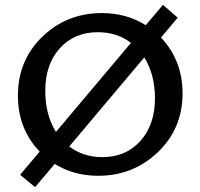

<svg xmlns="http://www.w3.org/2000/svg" viewBox="-20 -719 827 793"><path d="M645 -564Q734 -469 734 -333Q734 -188 632 -90.5Q530 7 385 7Q285 7 206 -42L125 54L63 3L144 -93Q54 -186 54 -324Q54 -470 155 -567.5Q256 -665 401 -665Q502 -665 582 -615L653 -699L714 -646ZM167 -344Q167 -245 211 -174L521 -542Q463 -586 384 -586Q287 -586 227 -519.5Q167 -453 167 -344ZM403 -70Q500 -70 560 -137Q620 -204 620 -313Q620 -411 576 -482L266 -114Q324 -70 403 -70Z"/></svg>

Font: EauTest Semibold
Style: Regular
Weight: 600
Designer: Christian Thalmann (Catharsis Fonts)
Version: Version 0.001;PS 000.001;hotconv 1.0.88;makeotf.lib2.5.64775